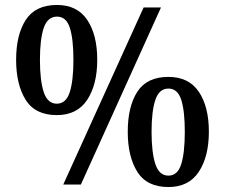

<svg xmlns="http://www.w3.org/2000/svg" viewBox="-20 -744 907 774"><path d="M209 -280Q122 -280 83.5 -341.5Q45 -403 45 -503Q45 -604 84 -664Q123 -724 210 -724Q291 -724 331.5 -664Q372 -604 372 -503Q372 -403 331.5 -341.5Q291 -280 209 -280ZM559 -714H629L306 0H235ZM209 -326Q246 -326 261 -372Q276 -418 276 -503Q276 -587 261.5 -632Q247 -677 210 -677Q172 -677 156.5 -632Q141 -587 141 -503Q141 -418 156.5 -372Q172 -326 209 -326ZM659 10Q572 10 533.5 -51.5Q495 -113 495 -213Q495 -314 533.5 -374Q572 -434 659 -434Q741 -434 781.5 -374Q822 -314 822 -213Q822 -113 781.5 -51.5Q741 10 659 10ZM659 -36Q696 -36 710.5 -82Q725 -128 725 -213Q725 -297 710.5 -342Q696 -387 659 -387Q622 -387 606.5 -342Q591 -297 591 -213Q591 -128 606.5 -82Q622 -36 659 -36Z"/></svg>

Font: Noto Serif Sinhala SemiCondensed SemiBold
Style: Regular
Weight: 600
Width: 4
Designer: Jelle Bosma - Monotype Design Team
Foundry: Monotype Imaging Inc.
Version: Version 2.007; ttfautohint (v1.8.4.7-5d5b)